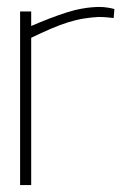

<svg xmlns="http://www.w3.org/2000/svg" viewBox="-20 -534 371 554"><path d="M308 -482 310 -508Q303 -510 291 -512Q279 -514 265 -514Q218 -513 170.5 -497.5Q123 -482 70 -459V-501H38V0H70V-425Q99 -439 125.5 -450.5Q152 -462 176 -469.5Q200 -477 222 -480.5Q244 -484 263 -485Q276 -485 288.5 -484Q301 -483 308 -482Z"/></svg>

Font: Advent Pro ExtraLight
Style: Regular
Weight: 250
Version: Version 3.000